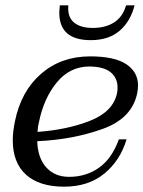

<svg xmlns="http://www.w3.org/2000/svg" viewBox="-20 -692 539 722"><path d="M203 -644Q203 -652 205 -672H237Q233 -629 257.5 -608Q282 -587 329 -587Q377 -587 409.5 -608Q442 -629 454 -672H486Q471 -612 430 -576.5Q389 -541 321 -541Q203 -541 203 -644ZM120 -161Q122 -98 154 -62.5Q186 -27 240 -27Q304 -27 352.5 -61.5Q401 -96 427 -168H456Q432 -88 372 -39Q312 10 221 10Q128 10 78 -35Q28 -80 28 -165Q28 -195 36 -235Q59 -349 134.5 -414.5Q210 -480 319 -480Q411 -480 455 -450.5Q499 -421 499 -371Q499 -357 496 -342Q477 -247 365.5 -207Q254 -167 120 -161ZM422 -363Q422 -398 397 -419.5Q372 -441 317 -442Q243 -442 194 -382.5Q145 -323 127 -235Q122 -216 121 -196Q233 -204 319 -238Q405 -272 420 -341Q422 -349 422 -363Z"/></svg>

Font: Taviraj
Style: Italic
Weight: 400
Italic angle: -12°
Designer: Katatrad Team
Foundry: CadsonDemak
Version: Version 1.001